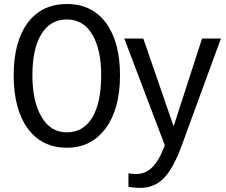

<svg xmlns="http://www.w3.org/2000/svg" viewBox="-20 -718 1114 946"><path d="M571.3 -347.2Q571.3 -182.1 501 -86.2Q430.7 9.8 309.1 9.8Q186 9.8 116.7 -85Q47.4 -179.7 47.4 -347.2Q47.4 -512.7 116.5 -605.5Q185.5 -698.2 309.6 -698.2Q433.6 -698.2 502.4 -604.7Q571.3 -511.2 571.3 -347.2ZM478.5 -347.2Q478.5 -475.1 434.3 -548.6Q390.1 -622.1 309.6 -622.1Q228 -622.1 183.8 -550Q139.6 -478 139.6 -347.2Q139.6 -218.3 184.6 -142.1Q229.5 -65.9 309.1 -65.9Q390.6 -65.9 434.6 -138.9Q478.5 -211.9 478.5 -347.2ZM673.3 207.5Q637.2 207.5 612.8 202.1V136.2Q631.3 139.2 653.8 139.2Q735.8 139.2 783.7 18.6L792 -2.4L592.3 -528.3H686L835.4 -95.7L975.6 -528.3H1068.4L875 0Q833 114.3 786.1 160.9Q739.3 207.5 673.3 207.5Z"/></svg>

Font: Liberation Sans
Style: Regular
Weight: 400
Designer: Steve Matteson
Foundry: Ascender Corporation
Version: Version 2.00.1